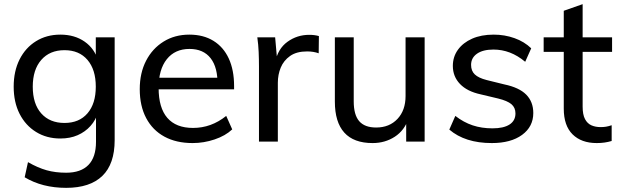

<svg xmlns="http://www.w3.org/2000/svg" viewBox="-20 -683 2992 926"><path d="M299 223Q184 223 99 172L115 99Q162 126 204.5 138Q247 150 299 150Q370 150 406.5 112.5Q443 75 443 1V-133L454 -143Q442 -104 416.5 -75.5Q391 -47 354.5 -31Q318 -15 271 -15Q205 -15 154 -46.5Q103 -78 74.5 -134Q46 -190 46 -265Q46 -340 74.5 -396.5Q103 -453 154 -484.5Q205 -516 271 -516Q340 -516 388.5 -482Q437 -448 454 -388L442 -396V-503H533V-7Q533 108 473.5 165.5Q414 223 299 223ZM291 -90Q362 -90 402 -136.5Q442 -183 442 -265Q442 -347 402 -394Q362 -441 291 -441Q220 -441 179 -394Q138 -347 138 -265Q138 -182 179 -136Q220 -90 291 -90Z M1100 -59Q1067 -28 1015 -10.5Q963 7 909 7Q830 7 773 -24Q716 -55 685 -113.5Q654 -172 654 -253Q654 -331 684.5 -390Q715 -449 769 -482.5Q823 -516 893 -516Q961 -516 1009.5 -486Q1058 -456 1083.5 -400.5Q1109 -345 1109 -268V-252H734V-308H1057L1029 -272Q1031 -357 996 -402Q961 -447 894 -447Q824 -447 784.5 -397.5Q745 -348 745 -259Q745 -163 787 -114.5Q829 -66 911 -66Q955 -66 995 -80.5Q1035 -95 1071 -124Z M1229 0V-362Q1229 -397 1227.5 -432.5Q1226 -468 1221 -503H1307L1318 -378L1307 -382Q1320 -448 1366.5 -481.5Q1413 -515 1471 -515Q1485 -515 1496.5 -513.5Q1508 -512 1518 -509L1517 -426Q1492 -435 1461 -435Q1410 -435 1379 -413Q1348 -391 1334 -357Q1320 -323 1320 -284V0Z M1777 7Q1686 7 1640.5 -43.5Q1595 -94 1595 -193V-503H1686V-194Q1686 -129 1712.5 -98.5Q1739 -68 1794 -68Q1858 -68 1897 -109.5Q1936 -151 1936 -220V-503H2028V0H1939V-108L1951 -113Q1931 -54 1884 -23.5Q1837 7 1777 7Z M2352 7Q2223 7 2147 -58L2176 -124Q2216 -93 2259.5 -78.5Q2303 -64 2355 -64Q2409 -64 2437.5 -82.5Q2466 -101 2466 -136Q2466 -164 2446.5 -180.5Q2427 -197 2382 -208L2298 -228Q2233 -242 2198.5 -278Q2164 -314 2164 -365Q2164 -409 2188.5 -443Q2213 -477 2257 -496.5Q2301 -516 2361 -516Q2414 -516 2461.5 -499Q2509 -482 2542 -450L2513 -385Q2477 -415 2439 -429.5Q2401 -444 2360 -444Q2309 -444 2280.5 -424Q2252 -404 2252 -370Q2252 -341 2270 -324Q2288 -307 2327 -297L2412 -276Q2484 -261 2518 -226.5Q2552 -192 2552 -138Q2552 -72 2498 -32.5Q2444 7 2352 7Z M2602 -433V-503H2932V-433ZM2930 -79V-3Q2913 2 2895.5 4.5Q2878 7 2858 7Q2784 7 2741.5 -35Q2699 -77 2699 -159V-631L2790 -663V-169Q2790 -130 2801.5 -108.5Q2813 -87 2832.5 -78.5Q2852 -70 2877 -70Q2891 -70 2903 -72Q2915 -74 2930 -79Z"/></svg>

Font: Muli Medium
Style: Regular
Weight: 500
Designer: Vernon Adams
Foundry: Vernon Adams
Version: Version 2.100; ttfautohint (v1.8.1.43-b0c9)